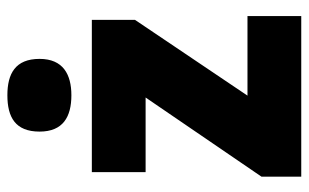

<svg xmlns="http://www.w3.org/2000/svg" viewBox="-174 -642 816 507"><g transform="rotate(-90 233.5 -388.0)"><path d="M236 -776C178 -776 140 -755 140 -691C140 -629 179 -607 236 -607C291 -607 332 -629 332 -691C332 -755 293 -776 236 -776ZM445 0V-142H235L435 -439V-553H33V-411H230L21 -105V0Z"/></g></svg>

Font: Noto Sans Khmer SemiCondensed Black
Style: Regular
Weight: 900
Width: 4
Designer: Danh Hong and the Monotype Design Team
Foundry: Monotype Imaging Inc.
Version: Version 2.004